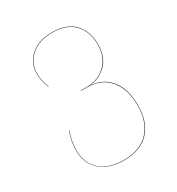

<svg xmlns="http://www.w3.org/2000/svg" viewBox="-172 -637 867 939"><g transform="rotate(-30 261.5 -167.5)"><path d="M448 -10Q448 87 398 139.5Q348 192 255 192Q173 192 124 150Q75 108 75 33Q75 -18 94 -69H96Q77 -19 77 33Q77 108 125 149Q173 190 255 190Q347 190 396.5 137.5Q446 85 446 -10Q446 -101 401 -154.5Q356 -208 277 -208H241V-210H274Q339 -210 382.5 -251Q426 -292 426 -366Q426 -436 384.5 -480.5Q343 -525 262 -525Q188 -525 143 -486.5Q98 -448 98 -389Q98 -344 116 -306H114Q96 -344 96 -389Q96 -449 141.5 -488Q187 -527 262 -527Q344 -527 386 -482Q428 -437 428 -366Q428 -291 386.5 -251.5Q345 -212 289 -209Q362 -206 405 -153.5Q448 -101 448 -10Z"/></g></svg>

Font: FiraGO Two
Style: Regular
Weight: 100
Designer: bBox Type
Foundry: bBox Type GmbH
Version: Version 1.001